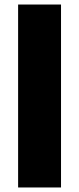

<svg xmlns="http://www.w3.org/2000/svg" viewBox="-20 -828 350 848"><path d="M60 0V-808H249.5V0Z"/></svg>

Font: Encode Sans Semi Expanded ExtraBold
Style: Regular
Weight: 800
Width: 6
Designer: Multiple Designers
Foundry: Impallari Type
Version: Version 3.000; ttfautohint (v1.8.3) -l 8 -r 50 -G 200 -x 14 